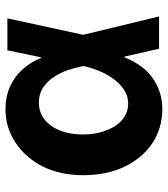

<svg xmlns="http://www.w3.org/2000/svg" viewBox="24 -616 604 691"><g transform="rotate(-90 325.5 -271.0)"><path d="M275.4 11.7Q207 10.7 153.3 -25.4Q100.6 -61.5 70.3 -125Q40 -189.5 40 -272.5Q40 -355.5 71.3 -418.9Q103.5 -481.4 157.2 -516.6Q210.9 -552.7 277.3 -552.7Q321.3 -552.7 357.4 -537.1Q393.6 -521.5 419.9 -492.2Q446.3 -463.9 461.9 -424.8Q477.5 -424.8 507.8 -424.8Q516.6 -386.7 544.9 -274.4Q561.5 -206.1 611.3 0Q582 0 495.1 0Q479.5 -68.4 432.6 -274.4Q426.8 -300.8 418 -329.1Q408.2 -356.4 392.6 -379.9Q377 -403.3 354.5 -418Q332 -432.6 301.8 -432.6Q266.6 -432.6 240.2 -412.1Q214.8 -391.6 200.2 -355.5Q186.5 -320.3 186.5 -273.4Q186.5 -226.6 201.2 -190.4Q214.8 -153.3 239.3 -132.8Q264.6 -111.3 297.9 -111.3Q326.2 -111.3 348.6 -127Q371.1 -141.6 387.7 -166Q405.3 -190.4 416 -217.8Q427.7 -246.1 432.6 -271.5Q451.2 -362.3 489.3 -545.9Q518.6 -545.9 604.5 -545.9Q589.8 -476.6 544.9 -271.5Q535.2 -234.4 507.8 -124Q496.1 -124 463.9 -124Q449.2 -85.9 423.8 -54.7Q398.4 -24.4 361.3 -6.8Q324.2 11.7 275.4 11.7Z"/></g></svg>

Font: DeepSea
Style: Bold
Weight: 700
Designer: Stem
Version: Version 3.019;git-0a5106e0b